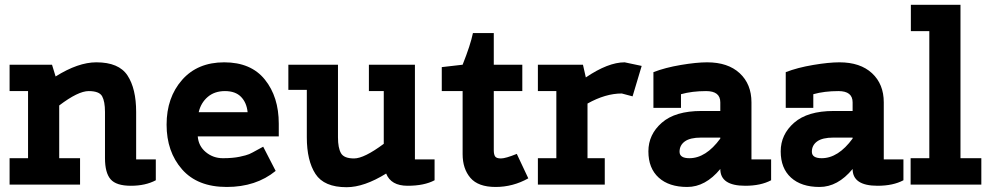

<svg xmlns="http://www.w3.org/2000/svg" viewBox="-20 -770 4139 801"><path d="M227 -110H314V0H20V-110H97V-390H20V-500H197L212 -451Q306 -510 382 -510Q476 -510 512 -455Q548 -400 548 -303V-105H630V-18Q587 5 526 5Q465 5 441.5 -22Q418 -49 418 -110V-303Q418 -347 406 -368.5Q394 -390 350 -390Q306 -390 227 -330Z M1143 -254V-201H805Q808 -161 838.5 -135.5Q869 -110 910 -110Q951 -110 979.5 -116Q1008 -122 1019.5 -127Q1031 -132 1054 -145L1078 -158L1130 -57Q1048 10 926 10Q804 10 739.5 -63.5Q675 -137 675 -250Q675 -363 739.5 -436.5Q804 -510 915.5 -510Q1027 -510 1085 -438Q1143 -366 1143 -254ZM809 -302H1013Q1009 -342 985.5 -366Q962 -390 918.5 -390Q875 -390 846.5 -365.5Q818 -341 809 -302Z M1426 11Q1332 11 1296 -44.5Q1260 -100 1260 -197V-395H1183V-500H1390V-197Q1390 -153 1402.5 -131Q1415 -109 1457 -109Q1499 -109 1581 -170V-390H1519V-500H1711V-105H1793V-18Q1750 5 1680.5 5Q1611 5 1591 -46Q1499 11 1426 11Z M1823 -390V-490L1910 -500Q1943 -583 1953 -632H2040V-500H2159V-390H2040V-143Q2040 -126 2045.5 -117.5Q2051 -109 2070 -109Q2089 -109 2136 -128L2184 -26Q2120 10 2047.5 10Q1975 10 1942.5 -28Q1910 -66 1910 -127V-390Z M2431 -110H2503V0H2224V-110H2301V-390H2224V-500H2412L2424 -447Q2517 -510 2586 -510L2657 -495L2619 -368L2574 -380Q2506 -380 2431 -338Z M2906 -307H2985V-343Q2985 -390 2926 -390Q2867 -390 2821 -377V-320H2706V-469Q2755 -488 2820.5 -499Q2886 -510 2930 -510Q3017 -510 3066 -464.5Q3115 -419 3115 -343V-105H3197V-18Q3154 5 3089 5Q2985 5 2985 -65Q2923 10 2847 10Q2771 10 2728 -29Q2685 -68 2685 -138.5Q2685 -209 2741 -258Q2797 -307 2906 -307ZM2856 -110Q2925 -110 2985 -192V-196H2905Q2859 -196 2837 -180Q2815 -164 2815 -137Q2815 -110 2856 -110Z M3458 -307H3537V-343Q3537 -390 3478 -390Q3419 -390 3373 -377V-320H3258V-469Q3307 -488 3372.5 -499Q3438 -510 3482 -510Q3569 -510 3618 -464.5Q3667 -419 3667 -343V-105H3749V-18Q3706 5 3641 5Q3537 5 3537 -65Q3475 10 3399 10Q3323 10 3280 -29Q3237 -68 3237 -138.5Q3237 -209 3293 -258Q3349 -307 3458 -307ZM3408 -110Q3477 -110 3537 -192V-196H3457Q3411 -196 3389 -180Q3367 -164 3367 -137Q3367 -110 3408 -110Z M3780 -640V-750H3987V-110H4074V0H3779V-110H3857V-640Z"/></svg>

Font: Cherry Swash
Style: Bold
Weight: 700
Designer: Kasatkina Nataliya
Foundry: Nataliya Kasatkina
Version: Version 1.001